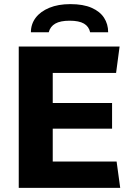

<svg xmlns="http://www.w3.org/2000/svg" viewBox="-20 -912 638 932"><path d="M71 0V-686H560.5L543.5 -558H236V-412H524V-287.5H236V-128H546L563.5 0ZM130 -755.5Q130 -795 153.2 -825.8Q176.5 -856.5 219.5 -874.2Q262.5 -892 321.5 -892Q384 -892 424.5 -874.2Q465 -856.5 485 -825.8Q505 -795 505 -755.5H417.5Q411.5 -783.5 387.5 -797.5Q363.5 -811.5 318 -811.5Q273 -811.5 248.5 -797.5Q224 -783.5 216.5 -755.5Z"/></svg>

Font: Chivo Medium
Style: Regular
Weight: 500
Designer: Hector Gatti
Foundry: Omnibus-Type
Version: Version 2.002